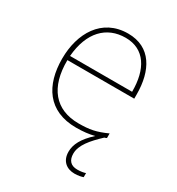

<svg xmlns="http://www.w3.org/2000/svg" viewBox="-180 -743 900 978"><g transform="rotate(30 270.0 -253.5)"><path d="M350 38C350 -12 391 -59 446 -111C451 -112 455 -114 459 -116V-143C397 -115 360 -108 296 -108C159 -108 84 -198 86 -359H479V-384C479 -523 422 -631 287 -631C133 -631 59 -501 59 -352C59 -197 130 -83 296 -83C336 -83 370 -87 402 -95C346 -44 324 -1 324 42C324 97 360 124 406 124C427 124 445 120 456 116V92C445 96 427 99 408 99C369 99 350 77 350 38ZM287 -606C399 -606 453 -516 452 -384H87C99 -529 175 -606 287 -606Z"/></g></svg>

Font: Noto Sans Telugu UI Thin
Style: Regular
Weight: 100
Designer: Jelle Bosma - Monotype Design Team
Foundry: Monotype Imaging Inc.
Version: Version 2.005